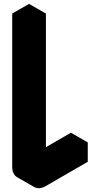

<svg xmlns="http://www.w3.org/2000/svg" viewBox="-20 -920 516 991"><path d="M217 -60 433 -185V-85L217 40Q182 60 156 45Q130 30 130 -10V-800L217 -850ZM217 -850 130 -800 43 -850 130 -900ZM433 -185 217 -60 130 -110 346 -235ZM130 -800V-10Q130 30 156 45L69 -5Q43 -20 43 -60V-850Z"/></svg>

Font: Nabla
Style: Regular
Weight: 400
Designer: Arthur Reinders Folmer
Foundry: Typearture
Version: Version 1.002